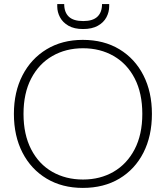

<svg xmlns="http://www.w3.org/2000/svg" viewBox="-20 -907 812 939"><path d="M385 12Q284 12 208 -33.5Q132 -79 90 -160.5Q48 -242 48 -350Q48 -457 90 -538.5Q132 -620 208 -666Q284 -712 385 -712Q488 -712 564 -666Q640 -620 681.5 -538.5Q723 -457 723 -350Q723 -242 681.5 -160.5Q640 -79 564 -33.5Q488 12 385 12ZM386 -29Q470 -29 535.5 -67Q601 -105 638.5 -177Q676 -249 676 -350Q676 -451 639 -523Q602 -595 536 -633Q470 -671 386 -671Q302 -671 236 -633Q170 -595 132.5 -523Q95 -451 95 -350Q95 -249 132.5 -176.5Q170 -104 236 -66.5Q302 -29 386 -29ZM386 -765Q343 -765 315 -781Q287 -797 273.5 -822.5Q260 -848 260 -875V-887H294Q294 -847 316.5 -825.5Q339 -804 387 -804Q434 -804 456.5 -825.5Q479 -847 479 -887H514V-876Q514 -848 500.5 -822.5Q487 -797 458.5 -781Q430 -765 386 -765Z"/></svg>

Font: DM Sans 20pt ExtraLight
Style: Regular
Weight: 250
Version: Version 4.004;gftools[0.9.30]